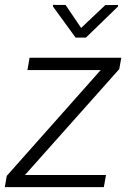

<svg xmlns="http://www.w3.org/2000/svg" viewBox="-30 -764 527 784"><path d="M0 0ZM71.8 -49.3H402.8L394 0H-10.3L-2.4 -45.9L381.3 -478H82L90.8 -528.3H465.3L457 -481.9ZM301.3 -649.9 399.9 -743.2 452.1 -743.7 451.7 -737.3 320.8 -610.4H278.8L186 -737.8L186.5 -744.1L237.8 -743.7Z"/></svg>

Font: Roboto Light
Style: Italic
Weight: 300
Italic angle: -12°
Designer: Google
Version: Version 2.134; 2016; ttfautohint (v1.6)